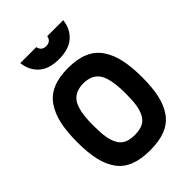

<svg xmlns="http://www.w3.org/2000/svg" viewBox="-267 -1048 1178 1178"><g transform="rotate(-45 322.0 -459.0)"><path d="M461.9 -339.8Q461.9 -386.7 458 -421.1Q454.1 -455.6 444.6 -484.6Q435.1 -513.7 419.2 -531.5Q403.3 -549.3 379.2 -559.1Q355 -568.8 321.8 -568.8Q288.6 -568.8 264.4 -559.1Q240.2 -549.3 224.4 -531.5Q208.5 -513.7 199 -484.6Q189.5 -455.6 185.8 -421.1Q182.1 -386.7 182.1 -339.8Q182.1 -281.2 188.2 -242.4Q194.3 -203.6 210 -175Q225.6 -146.5 252.9 -133.8Q280.3 -121.1 321.8 -121.1Q363.3 -121.1 390.6 -133.8Q418 -146.5 433.8 -175Q449.7 -203.6 455.8 -242.4Q461.9 -281.2 461.9 -339.8ZM456.1 -9.8Q401.4 12.2 321.8 12.2Q242.2 12.2 187.5 -9.8Q132.8 -31.7 100.6 -77.4Q68.4 -123 54.2 -186.5Q40 -250 40 -339.8Q40 -429.7 54.2 -494.6Q68.4 -559.6 100.6 -607.4Q132.8 -655.3 187.7 -678.7Q242.7 -702.1 321.8 -702.1Q400.9 -702.1 455.8 -678.7Q510.7 -655.3 543.2 -607.4Q575.7 -559.6 589.8 -494.6Q604 -429.7 604 -339.8Q604 -250 589.8 -186.5Q575.7 -123 543.2 -77.4Q510.7 -31.7 456.1 -9.8ZM136.2 -930.2H274.9Q283.2 -891.1 321.8 -891.1Q363.3 -891.1 370.1 -930.2H508.8Q501 -861.8 454.6 -820.3Q408.2 -778.8 321.8 -778.8Q235.8 -778.8 189.9 -820.3Q144 -861.8 136.2 -930.2Z"/></g></svg>

Font: TitilliumText25L
Style: 999 wt
Weight: 900
Designer: Accademia di Belle Arti di Urbino and others
Foundry: Accademia di Belle Arti di Urbino and others.
Version: Version 25.000